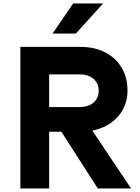

<svg xmlns="http://www.w3.org/2000/svg" viewBox="-20 -1065 790 1085"><path d="M95.1 -800H434.6Q513.9 -800 574 -769.4Q634.2 -738.7 667.3 -682.6Q700.5 -626.5 700.5 -552.6Q700.5 -485.3 666.5 -432.6Q632.5 -380 572.1 -350.3Q511.6 -320.7 434.6 -320.7H257.7V0H95.1ZM309.8 -347.3H488.3L720.5 0H532.6ZM537.8 -552.2Q537.8 -594.1 508.4 -619.4Q478.9 -644.7 428.7 -644.7H257.7V-459.8H428.7Q478.9 -459.8 508.4 -485.1Q537.8 -510.4 537.8 -552.2ZM393.1 -1045.3H562.5L408.8 -875.5H277.2Z"/></svg>

Font: Martian Mono Custom sWd Rg
Style: Regular
Weight: 400
Width: 6
Monospace: yes
Designer: Alex Havermale
Foundry: Evil Martians
Version: Version 1.000